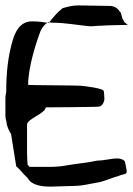

<svg xmlns="http://www.w3.org/2000/svg" viewBox="-40 -681 492 710"><path d="M64 -367C64 -433 94 -525 111 -569C119 -583 126 -592 138 -599C143 -598 149 -597 157 -597C201 -597 246 -588 291 -584C302 -583 317 -586 336 -586C336 -587 430 -589 430 -589C439 -589 416 -596 416 -608C411 -608 409 -637 403 -638C398 -647 386 -658 369 -659C363 -659 262 -661 252 -661C227 -661 215 -657 192 -651C171 -635 158 -618 140 -596C124 -598 109 -602 79 -602C33 -602 16 -562 7 -532C-10 -475 -17 -414 -17 -340C-18 -334 -20 -328 -20 -319V-252C-20 -246 -19 -241 -16 -230C-15 -214 -7 -198 1 -185L20 -66C36 -53 44 -39 63 -22C76 5 119 10 152 9L218 7C267 7 283 0 326 -7C344 -10 382 -27 399 -30C399 -32 420 -37 420 -37C431 -39 429 -48 427 -58L422 -84C402 -107 358 -87 319 -87C284 -79 249 -77 204 -69C183 -65 154 -63 126 -64H69C67 -67 65 -69 62 -72C61 -78 60 -111 60 -117V-220C60 -242 128 -261 129 -284C130 -284 327 -285 327 -287C336 -287 346 -303 346 -315C346 -316 345 -345 343 -345C343 -354 268 -364 256 -364C256 -365 64 -366 64 -367Z"/></svg>

Font: Reckless Catfish
Style: Fax
Weight: 400
Foundry: Cannot Into Space Fonts
Version: Version 0.2894